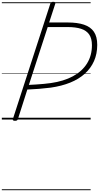

<svg xmlns="http://www.w3.org/2000/svg" viewBox="-20 -1308 1084 2101"><path d="M144 14Q131 14 124 9.5Q117 5 121 -6L531 -1269Q534 -1279 541 -1283.5Q548 -1288 563 -1288Q576 -1288 582.5 -1283.5Q589 -1279 585 -1268L518 -1062H721Q827 -1062 899 -1038Q971 -1014 1007.5 -960.5Q1044 -907 1044 -817Q1044 -719 1009 -640Q974 -561 908 -501.5Q842 -442 748 -404Q654 -366 535 -349Q472 -341 409 -336Q346 -331 279 -328L176 -5Q172 5 165.5 9.5Q159 14 144 14ZM296 -379Q335 -381 376.5 -383.5Q418 -386 459 -390Q500 -394 536 -399Q677 -419 778 -473.5Q879 -528 932.5 -614Q986 -700 986 -813Q986 -887 956 -930.5Q926 -974 867 -993Q808 -1012 719 -1012H502ZM0 763H972V773H0ZM0 -20H972V0H0ZM0 -505H972V-500H0ZM0 -1283H972V-1273H0Z"/></svg>

Font: Playwrite NL Guides
Style: Regular
Weight: 400
Designer: Veronika Burian, José Scaglione
Foundry: TypeTogether
Version: Version 1.003